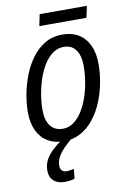

<svg xmlns="http://www.w3.org/2000/svg" viewBox="-97 -728 676 1007"><g transform="rotate(-10 241.0 -225.0)"><path d="M198.7 8.8Q147.9 8.8 111.8 -12.9Q75.7 -34.7 56.4 -75.7Q37.1 -116.7 37.1 -174.3Q37.1 -219.7 46.6 -270.3Q56.2 -320.8 75.2 -369.4Q94.2 -418 123.8 -457.5Q153.3 -497.1 193.6 -520.5Q233.9 -543.9 285.2 -543.9Q335.9 -543.9 371.8 -522Q407.7 -500 427 -458.7Q446.3 -417.5 446.3 -359.4Q446.3 -310.1 436.5 -258.3Q426.8 -206.5 407 -158.7Q387.2 -110.8 357.4 -73.2Q327.6 -35.6 288.1 -13.4Q248.5 8.8 198.7 8.8ZM204.6 -56.6Q233.9 -56.6 259 -74Q284.2 -91.3 304.2 -121.6Q324.2 -151.9 338.4 -191.2Q352.5 -230.5 360.1 -274.9Q367.7 -319.3 367.7 -364.7Q367.7 -396.5 358.9 -422.4Q350.1 -448.2 331.1 -463.6Q312 -479 281.2 -479Q249 -479 222.7 -460Q196.3 -440.9 176 -408.7Q155.8 -376.5 142.3 -336.4Q128.9 -296.4 121.8 -253.7Q114.7 -210.9 114.7 -171.9Q114.7 -116.7 137.9 -86.7Q161.1 -56.6 204.6 -56.6ZM174.8 -608.4 187.5 -669.9H439L425.8 -608.4ZM164.6 219.7Q127.9 219.7 106.2 200.2Q84.5 180.7 84.5 145Q84.5 115.2 96.9 90.8Q109.4 66.4 132.6 43.9Q155.8 21.5 188 -1L240.7 0Q215.8 21 195.1 42Q174.3 63 162.4 85Q150.4 106.9 150.4 131.3Q150.4 148.4 159.4 157.2Q168.5 166 184.6 166Q193.8 166 203.6 164.3Q213.4 162.6 223.1 160.6L217.8 211.9Q206.1 215.8 192.4 217.8Q178.7 219.7 164.6 219.7Z"/></g></svg>

Font: Open Sans SemiCondensed
Style: Italic
Weight: 400
Width: 4
Italic angle: -12°
Designer: Monotype Design Team
Foundry: Monotype Imaging Inc.
Version: Version 3.000